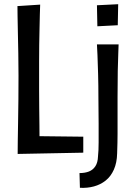

<svg xmlns="http://www.w3.org/2000/svg" viewBox="-20 -727 640 913"><path d="M64 5Q64 -16 64.5 -55.5Q65 -95 66 -147Q67 -199 67.5 -256Q68 -313 68 -367Q68 -421 67 -474Q66 -527 65 -572.5Q64 -618 63.5 -651Q63 -684 63 -698L171 -705Q170 -689 169.5 -659.5Q169 -630 168 -592Q167 -554 166.5 -513.5Q166 -473 166 -435Q166 -397 166 -367Q166 -338 166 -298.5Q166 -259 166.5 -216Q167 -173 167.5 -131.5Q168 -90 168 -57Q168 -24 169 -4ZM64 5 118 -80 376 -77V-1ZM360 166 358 96Q384 96 403 88.5Q422 81 433.5 63.5Q445 46 446 17Q449 -11 449 -49.5Q449 -88 449 -139.5Q449 -191 448 -258Q448 -322 446.5 -375Q445 -428 443.5 -465Q442 -502 441 -516H544Q544 -507 542.5 -475Q541 -443 540 -390Q539 -337 539 -265Q539 -221 539 -190Q539 -159 539 -135.5Q539 -112 539 -91Q539 -70 538.5 -48Q538 -26 537 3Q536 47 521.5 79.5Q507 112 482.5 131.5Q458 151 426.5 159.5Q395 168 360 166ZM443 -602 441 -702 542 -707 540 -607Z"/></svg>

Font: Truculenta SemiBold
Style: Regular
Weight: 600
Version: Version 1.002